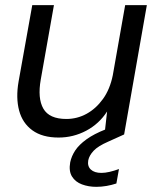

<svg xmlns="http://www.w3.org/2000/svg" viewBox="-20 -521 614 744"><path d="M207 12Q144 12 105.5 -16Q67 -44 54 -93Q41 -142 52 -205L105 -501H189L138 -213Q125 -140 148 -100Q171 -60 237 -60Q279 -60 315.5 -80Q352 -100 379 -137.5Q406 -175 417 -229L465 -501H549L461 0H385L395 -89Q364 -41 314 -14.5Q264 12 207 12ZM353 203Q323 203 297.5 193.5Q272 184 259 163Q246 142 252 108Q257 84 271.5 62Q286 40 315 19Q344 -2 390 -20L447 -43L461 0L399 28Q360 45 343 63Q326 81 322 100Q318 123 332 136Q346 149 373 149Q387 149 404.5 145Q422 141 441 134L431 190Q413 196 393 199.5Q373 203 353 203Z"/></svg>

Font: DM Sans 18pt
Style: Italic
Weight: 400
Italic angle: -10°
Designer: Colophon Foundry, Jonny Pinhorn
Foundry: Colophon Foundry
Version: Version 4.004;gftools[0.9.30]